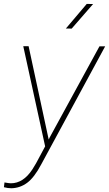

<svg xmlns="http://www.w3.org/2000/svg" viewBox="-61 -770 569 1003"><path d="M193.4 -41 198.2 -51.3 458.5 -527.8H488.3L154.3 88.9Q118.2 157.2 81.1 184.8Q43.9 212.4 -1.5 213.4Q-20 213.4 -40.5 208L-37.6 183.1Q-12.7 187.5 -4.4 187.5Q60.5 187.5 107.9 115.2L127.4 83L174.8 -5.4L60.5 -528.8H88.4ZM392.1 -749.5 425.3 -749 313.5 -620.6 283.2 -621.1Z"/></svg>

Font: Roboto Thin
Style: Italic
Weight: 250
Italic angle: -12°
Designer: Google
Version: Version 2.134; 2016